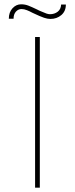

<svg xmlns="http://www.w3.org/2000/svg" viewBox="-20 -872 348 892"><path d="M143 -700H154H165V0H143ZM132 -812 128 -814Q119 -819 105.5 -824.5Q92 -830 80 -830Q65 -830 54 -818Q43 -806 43 -785H21Q21 -815 38 -833.5Q55 -852 78 -852Q96 -852 111.5 -846Q127 -840 152 -828L162 -823L169 -820Q187 -812 196 -809Q205 -806 212 -806Q233 -806 248 -817.5Q263 -829 264 -851H286Q286 -820 265 -802Q244 -784 214 -784Q201 -784 184.5 -789.5Q168 -795 132 -812Z"/></svg>

Font: Easer Grotesk Variable
Style: Regular
Weight: 400
Designer: Boardeaser, Bonnie Shaver-Troup, Thomas Jockin
Foundry: Lexend
Version: Version 1.001;Glyphs 3.1.2 (3151)